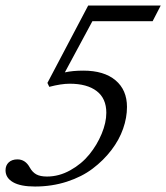

<svg xmlns="http://www.w3.org/2000/svg" viewBox="-20 -663 601 694"><path d="M106.4 11.2Q54.2 11.2 27.1 -4.4Q0 -20 0 -47.4Q0 -65.4 11.7 -76.2Q23.4 -86.9 43 -86.9Q71.8 -86.9 87.9 -57.1Q97.2 -40.5 111.3 -32.7Q125.5 -24.9 149.9 -24.9Q193.4 -24.9 234.1 -47.6Q274.9 -70.3 302.7 -104.5Q330.6 -138.7 347.4 -179.2Q364.3 -219.7 364.3 -255.4Q364.3 -307.1 329.6 -333.7Q294.9 -360.4 231.9 -360.4Q201.2 -360.4 158.2 -349.1L151.4 -363.3L298.8 -643.1H561L531.7 -586.4H314L214.4 -401.4Q242.7 -407.7 281.2 -407.7Q356 -407.7 397.5 -372.8Q439 -337.9 439 -276.4Q439 -237.8 425 -197.8Q411.1 -157.7 382.6 -120.4Q354 -83 314.9 -53.5Q275.9 -23.9 221.7 -6.3Q167.5 11.2 106.4 11.2Z"/></svg>

Font: Elstob 18pt
Style: Italic
Weight: 400
Italic angle: -20°
Designer: Peter S. Baker
Version: Version 1.015